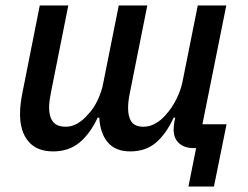

<svg xmlns="http://www.w3.org/2000/svg" viewBox="-20 -540 905 700"><path d="M667 140 695 0H687Q652 0 632.5 -18Q613 -36 613 -68Q613 -75 614 -83Q615 -91 616 -98L619 -111H613Q586 -52 548.5 -20Q511 12 455 12Q401 12 373 -21Q345 -54 342 -111H336Q309 -53 270 -20.5Q231 12 174 12Q114 12 83.5 -24.5Q53 -61 53 -124Q53 -144 55.5 -163.5Q58 -183 62 -203L125 -520H229L166 -204Q163 -189 161 -175Q159 -161 159 -147Q159 -115 173 -96.5Q187 -78 220 -78Q242 -78 262 -89.5Q282 -101 300 -122Q322 -144 337 -177Q352 -210 357 -240L413 -520H517L454 -204Q451 -190 449 -175Q447 -160 447 -146Q447 -114 459.5 -96Q472 -78 503 -78Q526 -78 547 -90Q568 -102 584 -121Q607 -146 623 -178.5Q639 -211 645 -240L701 -520H805L718 -87H806L760 140Z"/></svg>

Font: IBM Plex Sans Medium
Style: Italic
Weight: 500
Italic angle: -11.31°
Designer: Mike Abbink, Paul van der Laan, Pieter van Rosmalen
Foundry: Bold Monday
Version: Version 3.201